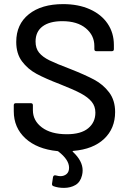

<svg xmlns="http://www.w3.org/2000/svg" viewBox="-20 -728 628 934"><path d="M337 6Q330 8 335 11Q382 55 382 101Q382 113 379 125Q371 158 347 172Q323 186 291 186Q263 186 241 178Q232 175 233 166L238 133Q239 129 242 126.5Q245 124 250 125Q266 129 273 129Q292 129 304 118.5Q316 108 316 88Q316 49 264 9Q263 7 259 7Q160 -3 103.5 -55Q47 -107 47 -187V-216Q47 -226 57 -226H130Q140 -226 140 -216V-192Q140 -141 184 -108Q228 -75 305 -75Q374 -75 409 -104Q444 -133 444 -180Q444 -211 426 -233Q408 -255 373.5 -273.5Q339 -292 273 -318Q200 -346 157.5 -369Q115 -392 87 -429.5Q59 -467 59 -524Q59 -610 120.5 -659Q182 -708 287 -708Q361 -708 417 -683Q473 -658 503.5 -613Q534 -568 534 -509V-489Q534 -479 524 -479H449Q439 -479 439 -489V-504Q439 -556 397.5 -590.5Q356 -625 283 -625Q221 -625 187 -599.5Q153 -574 153 -526Q153 -493 170 -472Q187 -451 220.5 -434.5Q254 -418 323 -392Q394 -364 438 -340.5Q482 -317 511 -278.5Q540 -240 540 -183Q540 -103 486.5 -52.5Q433 -2 337 6Z"/></svg>

Font: Amber EN Medium
Style: Regular
Weight: 500
Designer: Jeremy Tribby
Foundry: Tribby Type Co.
Version: Version 1.403 November 24, 2021